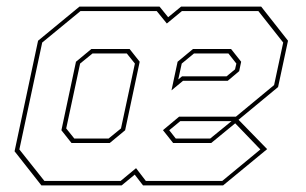

<svg xmlns="http://www.w3.org/2000/svg" viewBox="-20 -560 923 580"><path d="M105 0 24 -103 95 -437 220 -540H462L488 -508L527 -540H769L850 -437L820 -297L695.5 -194H524.5L485 -161.5L487 -172L511 -141.5H615L693.5 -205.5L787 -109.5L654 0H412L387 -32.5L347.5 0ZM196 -128 165.5 -166.5 209.5 -373.5 256 -412H371.5L402 -373.5L358 -166.5L311.5 -128ZM204.5 -141.5H308L345.5 -172L387.5 -368L363 -398.5H259.5L222 -368L180 -172ZM114 -13.5H344.5L391 -52L420.5 -13.5H651.5L766.5 -108.5L690.5 -187.5L618 -128H503L472.5 -166.5V-167L521 -207.5H692.5L808 -303L835.5 -431.5L760.5 -526.5H529.5L484 -489L453.5 -526.5H223L107.5 -431.5L38.5 -108.5ZM498 -287 516.5 -373.5 563 -412H678L708.5 -373.5L702.5 -345L668 -316H533ZM518.5 -320 530 -329.5H664.5L690 -350.5L694 -368L670 -398.5H566L529 -368Z"/></svg>

Font: Tourney Thin Thin
Style: Italic
Weight: 250
Italic angle: -12°
Version: Version 1.015